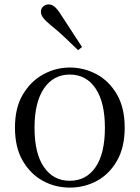

<svg xmlns="http://www.w3.org/2000/svg" viewBox="-20 -838 636 873"><path d="M297 15Q231 15 174.5 -16Q118 -47 83 -107.5Q48 -168 48 -258Q48 -348 84 -408.5Q120 -469 177 -500Q234 -531 297 -531Q362 -531 419 -500.5Q476 -470 511.5 -409Q547 -348 547 -258Q547 -168 512 -107Q477 -46 420.5 -15.5Q364 15 297 15ZM297 -16Q372 -16 414.5 -78Q457 -140 457 -257Q457 -373 414.5 -436Q372 -499 297 -499Q223 -499 180 -436Q137 -373 137 -257Q137 -140 180 -78Q223 -16 297 -16ZM353 -624 335 -610Q305 -639 274.5 -668Q244 -697 210 -724Q187 -743 176.5 -757Q166 -771 166 -784Q166 -800 177 -809Q188 -818 201 -818Q215 -818 227.5 -808Q240 -798 256 -773Q281 -734 305.5 -697Q330 -660 353 -624Z"/></svg>

Font: Early Summer Mincho
Style: Regular
Weight: 400
Designer: GuiWonder
Version: Version 1.002